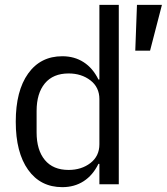

<svg xmlns="http://www.w3.org/2000/svg" viewBox="-20 -760 688 792"><path d="M45 -258Q45 -385 96 -456.5Q147 -528 237 -528Q287 -528 325 -503.5Q363 -479 386 -432H390V-740H470V0H390V-84H386Q363 -37 325 -12.5Q287 12 237 12Q147 12 96 -59.5Q45 -131 45 -258ZM390 -165V-351Q390 -400 353 -428.5Q316 -457 263 -457Q199 -457 165 -416Q131 -375 131 -302V-214Q131 -141 165 -100Q199 -59 263 -59Q316 -59 353 -87.5Q390 -116 390 -165ZM545 -740H648L599 -551H538Z"/></svg>

Font: iA Writer Quattro V
Style: Regular
Weight: 400
Designer: Mike Abbink, Paul van der Laan, Pieter van Rosmalen, Oliver Reichenstein
Foundry: Information Architects Inc.
Version: Version 2.000